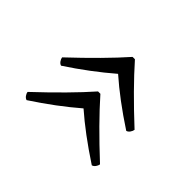

<svg xmlns="http://www.w3.org/2000/svg" viewBox="-82 -569 708 708"><g transform="rotate(-45 271.5 -215.0)"><path d="M289.1 -221.2V-209Q206.5 -136.2 104 -25.9Q96.7 -26.9 89.4 -32.2Q82 -37.6 80.1 -44.9Q146.5 -146 207 -214.8Q142.1 -290 80.1 -384.8Q82 -392.1 89.4 -397.5Q96.7 -402.8 104 -403.8Q210.9 -290 289.1 -221.2ZM469.2 -221.2V-209Q386.7 -136.2 284.2 -25.9Q276.9 -26.9 269.3 -32.2Q261.7 -37.6 259.8 -44.9Q324.7 -144 387.2 -214.8Q320.3 -292.5 259.8 -384.8Q261.7 -392.1 269.3 -397.5Q276.9 -402.8 284.2 -403.8Q391.1 -290 469.2 -221.2Z"/></g></svg>

Font: Common Serif
Style: Regular
Weight: 400
Designer: Philipp H. Poll, Khaled Hosny
Foundry: Stefan Peev, Context Ltd.
Version: Version 1.026